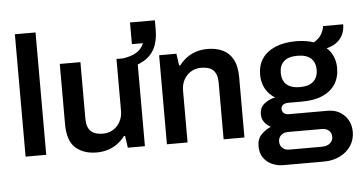

<svg xmlns="http://www.w3.org/2000/svg" viewBox="-58 -841 2125 1130"><g transform="rotate(-5 1005.0 -275.5)"><path d="M65 0V-723H187V0Z M484 12Q408 12 360.5 -29.5Q313 -71 313 -171V-526H435V-193Q435 -165 441.5 -146.5Q448 -128 460.5 -116.5Q473 -105 491 -100Q509 -95 531 -95Q564 -95 590.5 -111Q617 -127 632.5 -155.5Q648 -184 648 -220V-526H770V0H669L659 -70H652Q634 -46 609.5 -27.5Q585 -9 553.5 1.5Q522 12 484 12ZM685 -462V-526Q736 -533 767 -552Q798 -571 811 -605H746V-733H893V-679Q893 -612 870.5 -567.5Q848 -523 802 -497.5Q756 -472 685 -462Z M900 0V-526H1002L1012 -456H1019Q1037 -480 1061.5 -498.5Q1086 -517 1117.5 -527.5Q1149 -538 1187 -538Q1237 -538 1275.5 -520Q1314 -502 1336 -462Q1358 -422 1358 -355V0H1235V-333Q1235 -361 1228.5 -379.5Q1222 -398 1209.5 -409.5Q1197 -421 1179 -426Q1161 -431 1139 -431Q1106 -431 1079.5 -415Q1053 -399 1037.5 -371Q1022 -343 1022 -306V0Z M1571 182Q1536 182 1505 168Q1474 154 1455 126.5Q1436 99 1436 59Q1436 15 1461.5 -10.5Q1487 -36 1518 -49Q1495 -61 1480.5 -81Q1466 -101 1466 -129Q1466 -167 1494 -189.5Q1522 -212 1558 -219Q1521 -242 1501.5 -278Q1482 -314 1482 -360Q1482 -415 1508.5 -454.5Q1535 -494 1586 -516Q1637 -538 1709 -538Q1738 -538 1765 -534Q1792 -530 1814 -522Q1849 -543 1862 -569.5Q1875 -596 1876 -613H1995Q1995 -578 1981.5 -551Q1968 -524 1944 -506.5Q1920 -489 1886 -481Q1911 -459 1924 -428Q1937 -397 1937 -360Q1937 -305 1911.5 -265Q1886 -225 1836.5 -203Q1787 -181 1715 -181H1634Q1613 -181 1601.5 -172Q1590 -163 1590 -147Q1590 -134 1600.5 -124Q1611 -114 1630 -114H1860Q1919 -114 1957.5 -75.5Q1996 -37 1996 23Q1996 68 1972.5 104Q1949 140 1907 161Q1865 182 1809 182ZM1615 94H1808Q1827 94 1841.5 87.5Q1856 81 1864.5 69Q1873 57 1873 42Q1873 16 1856.5 3Q1840 -10 1816 -10H1615Q1591 -10 1575 4.5Q1559 19 1559 42Q1559 65 1574.5 79.5Q1590 94 1615 94ZM1710 -267Q1763 -267 1789.5 -291.5Q1816 -316 1816 -360Q1816 -404 1789.5 -428Q1763 -452 1710 -452Q1657 -452 1630.5 -428Q1604 -404 1604 -360Q1604 -331 1615.5 -310Q1627 -289 1650.5 -278Q1674 -267 1710 -267Z"/></g></svg>

Font: Archivo SemiBold
Style: Regular
Weight: 600
Designer: Hector Gatti
Foundry: Omnibus-Type
Version: Version 2.001